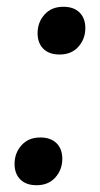

<svg xmlns="http://www.w3.org/2000/svg" viewBox="-20 -537 295 567"><path d="M156 -376Q125 -376 108 -393Q91 -410 91 -439Q91 -471 111.5 -494Q132 -517 167 -517Q198 -517 215 -500Q232 -483 232 -454Q232 -422 211.5 -399Q191 -376 156 -376ZM88 10Q57 10 40 -7Q23 -24 23 -53Q23 -85 43.5 -108Q64 -131 99 -131Q130 -131 147 -114Q164 -97 164 -68Q164 -36 143.5 -13Q123 10 88 10Z"/></svg>

Font: Inria Serif
Style: Bold Italic
Weight: 700
Italic angle: -10°
Designer: Black Foundry Team
Foundry: Black Foundry
Version: Version 1.000; ttfautohint (v1.8.3)